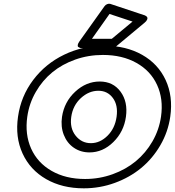

<svg xmlns="http://www.w3.org/2000/svg" viewBox="-20 -979 941 1034"><path d="M77.1 -351.1Q92.8 -460.9 158.7 -548.3Q224.6 -635.7 325.2 -684.3Q425.8 -732.9 542 -732.9Q658.2 -732.9 744.9 -684.1Q831.5 -635.3 872.1 -547.9Q912.6 -460.4 897 -351.1Q885.3 -268.6 843.5 -196.8Q801.8 -125 740.2 -74.2Q678.7 -23.4 598.4 5.9Q518.1 35.2 431.2 35.2Q314.9 35.2 228.5 -14.4Q142.1 -64 101.6 -152.3Q61 -240.7 77.1 -351.1ZM127 -351.1Q113.3 -255.4 147.7 -178.7Q182.1 -102.1 258.1 -58.6Q334 -15.1 438 -15.1Q515.6 -15.1 586.7 -40.8Q657.7 -66.4 711.4 -110.8Q765.1 -155.3 801 -217.5Q836.9 -279.8 847.2 -351.1Q860.8 -445.8 825.9 -521.7Q791 -597.7 714.6 -640.4Q638.2 -683.1 534.2 -683.1Q456.1 -683.1 385.5 -658.2Q314.9 -633.3 261.7 -589.6Q208.5 -545.9 172.9 -484.1Q137.2 -422.4 127 -351.1ZM314 -350.1Q326.2 -430.7 385.3 -485.4Q444.3 -540 517.1 -540Q588.9 -540 629.2 -485.4Q669.4 -430.7 658.2 -350.1Q647 -269.5 590.3 -213.9Q533.7 -158.2 461.9 -158.2Q414.6 -158.2 377.7 -183.3Q340.8 -208.5 323.5 -252.9Q306.2 -297.4 314 -350.1ZM469.2 -208Q518.6 -208 558.8 -247.8Q599.1 -287.6 607.9 -350.1Q616.7 -412.1 587.9 -451.2Q559.1 -490.2 509.8 -490.2Q458.5 -490.2 415.5 -450.7Q372.6 -411.1 363.8 -350.1Q355 -289.1 387.2 -248.5Q419.4 -208 469.2 -208ZM408.2 -756.8 543 -945.8Q547.9 -953.1 557.4 -956.8Q566.9 -960.4 574.2 -958L754.9 -897.9Q756.3 -897.5 759 -896.7Q761.7 -896 766.6 -892.6Q771.5 -889.2 773.4 -884.8Q775.4 -880.4 772 -872.6Q768.6 -864.7 757.8 -856L603 -727.1Q594.7 -720.2 585 -720.2H424.8Q424.8 -720.7 420.2 -720Q415.5 -719.2 410.6 -721.2Q405.8 -723.1 401.6 -726.1Q397.5 -729 398.7 -737.1Q399.9 -745.1 408.2 -756.8ZM475.1 -770H582L693.8 -862.8L569.8 -903.8Z"/></svg>

Font: Trueno Black Outline
Style: Italic
Weight: 900
Width: 6
Designer: Julieta Ulanovsky
Foundry: Julieta Ulanovsky
Version: Version 3.001b | FøM Fix